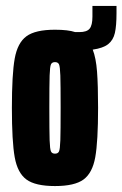

<svg xmlns="http://www.w3.org/2000/svg" viewBox="-20 -618 412 646"><path d="M372 -598V-574Q372 -531 366.5 -507Q361 -483 344 -469.5Q327 -456 292 -451Q303 -423 306.5 -377Q310 -331 310 -255Q310 -142 300.5 -89Q291 -36 261 -14Q231 8 165 8Q99 8 69 -14Q39 -36 29.5 -89Q20 -142 20 -255Q20 -368 29.5 -421Q39 -474 69 -496Q99 -518 165 -518Q209 -518 233 -510H247Q272 -510 281.5 -521.5Q291 -533 291 -562V-598ZM184 -255Q184 -334 183 -364Q182 -394 178.5 -401.5Q175 -409 165 -409Q155 -409 151.5 -401.5Q148 -394 147 -364Q146 -334 146 -255Q146 -176 147 -146Q148 -116 151.5 -108.5Q155 -101 165 -101Q175 -101 178.5 -108.5Q182 -116 183 -146Q184 -176 184 -255Z"/></svg>

Font: Saira Ultra Condensed Black
Style: Regular
Weight: 900
Width: 1
Designer: Hector Gatti with collaboration of the Omnibus-Type team
Foundry: Omnibus-Type
Version: Version 1.001; ttfautohint (v1.8)